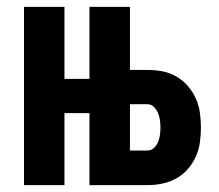

<svg xmlns="http://www.w3.org/2000/svg" viewBox="-20 -540 640 560"><path d="M50 0V-520H168V-310H241V-520H359V-336H410Q432 -336 453.5 -332Q475 -328 494 -317Q513 -306 527.5 -289.5Q542 -273 551 -253Q560 -233 563 -211.5Q566 -190 566 -168Q566 -146 563 -124.5Q560 -103 551 -83Q542 -63 527.5 -46.5Q513 -30 494 -19.5Q475 -9 453.5 -4.5Q432 0 410 0H241V-210H168V0ZM359 -101H410Q421 -101 429 -108.5Q437 -116 441 -126Q445 -136 446.5 -146.5Q448 -157 448 -168Q448 -179 446.5 -189.5Q445 -200 441 -210Q437 -220 429 -228Q421 -236 410 -236H359Z"/></svg>

Font: Iosevka Fixed Extended
Style: Bold
Weight: 700
Width: 7
Monospace: yes
Designer: Belleve Invis
Foundry: Belleve Invis
Version: Version 24.1.1; ttfautohint (v1.8.4)